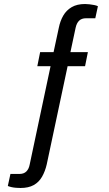

<svg xmlns="http://www.w3.org/2000/svg" viewBox="-20 -752 542 957"><path d="M82 185Q72 185 59.5 184Q47 183 36.5 180.5Q26 178 19 175L32 115H77Q99 115 111.5 102.5Q124 90 128 68L232 -422H166L180 -492H247L273 -613Q280 -648 295.5 -674.5Q311 -701 337.5 -716.5Q364 -732 404 -732Q415 -732 426.5 -730.5Q438 -729 449 -727Q460 -725 468 -721L455 -661H409Q387 -661 374.5 -649Q362 -637 357 -614L331 -492H418L404 -422H317L213 67Q205 102 189.5 129Q174 156 148 170.5Q122 185 82 185Z"/></svg>

Font: Archivo SemiCondensed
Style: Regular
Weight: 400
Width: 4
Designer: Hector Gatti
Foundry: Omnibus-Type
Version: Version 2.001